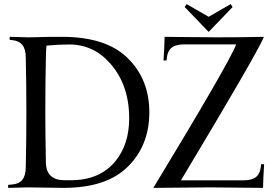

<svg xmlns="http://www.w3.org/2000/svg" viewBox="-20 -911 1311 931"><path d="M288.1 0Q252.9 0 197.3 -1.2Q141.6 -2.4 114.7 -2.4Q93.8 -2.4 19.5 0V-14.6L40.5 -16.6Q72.8 -19.5 88.6 -39.6Q104.5 -59.6 105 -100.1Q107.9 -227.1 107.9 -366.2Q107.9 -505.4 105 -632.3Q104.5 -672.9 88.6 -692.9Q72.8 -712.9 40.5 -716.3L26.9 -717.8V-732.4Q99.1 -730 118.7 -730Q125.5 -730 169.4 -731Q202.1 -732.4 280.8 -732.4Q495.1 -732.4 599.6 -628.9Q704.1 -525.9 704.1 -366.7Q704.1 -206.1 600.1 -103Q496.6 0 288.1 0ZM205.6 -689.9Q203.1 -672.9 202.6 -632.3Q199.7 -505.4 199.7 -366.2Q199.7 -270 202.6 -120.6Q203.6 -79.6 226.6 -58.3Q249.5 -37.1 292 -37.1H323.7Q463.9 -37.1 539.6 -129.4Q606.4 -211.4 606.4 -337.4Q606.4 -498.5 515.1 -602.5Q434.1 -695.3 315.9 -695.3Q263.7 -695.3 205.6 -689.9ZM1125.5 -695.8H873Q832.5 -695.8 812.5 -679.9Q792.5 -664.1 789.1 -631.3L787.6 -617.7H772.9Q777.3 -686 778.3 -732.4Q824.2 -732.4 912.6 -731Q934.6 -731 962.9 -730.7Q991.2 -730.5 1006.3 -730.2Q1021.5 -730 1029.8 -730Q1157.7 -730 1259.8 -732.4Q1227.5 -653.3 857.4 -36.6H1160.6Q1201.2 -36.6 1221.2 -52.5Q1241.2 -68.4 1244.6 -101.1L1246.1 -114.7H1260.7Q1256.3 -46.4 1255.4 0Q1230.5 0 1128.9 -1.2Q1027.3 -2.4 996.6 -2.4Q927.7 -2.4 723.6 0Q1090.3 -605 1125.5 -695.8ZM991.7 -756.3 875.5 -877 884.8 -891.1 991.7 -829.6 1098.6 -891.1 1107.9 -877Z"/></svg>

Font: Flanker
Style: Regular
Weight: 400
Designer: Flanker
Foundry: Flanker
Version: Version 2.027